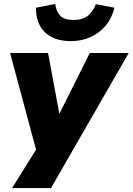

<svg xmlns="http://www.w3.org/2000/svg" viewBox="-20 -771 671 971"><path d="M41 180 181 -44 174 29 31 -503H223L282 -185H275L434 -503H631L238 180ZM338 -563Q280 -563 240.5 -584Q201 -605 181 -643Q161 -681 162 -732L259 -751Q265 -711 285.5 -690.5Q306 -670 352 -670Q397 -670 423.5 -691Q450 -712 465 -750L559 -732Q546 -679 514.5 -641.5Q483 -604 438 -583.5Q393 -563 338 -563Z"/></svg>

Font: Nunito Sans 8pt Black
Style: Italic
Weight: 900
Italic angle: -9°
Version: Version 3.101;gftools[0.9.27]